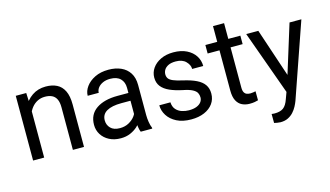

<svg xmlns="http://www.w3.org/2000/svg" viewBox="-96 -979 2605 1514"><g transform="rotate(-15 1206.5 -222.0)"><path d="M159.2 -415.5V0H68.8V-528.3H154.3ZM137.7 -284.2 100.1 -285.6Q101.1 -358.4 127.9 -415.3Q154.8 -472.2 202.9 -505.1Q251 -538.1 314.9 -538.1Q367.2 -538.1 405 -519Q442.9 -500 463.6 -457.8Q484.4 -415.5 484.4 -346.2V0H393.6V-347.2Q393.6 -388.7 381.3 -413.8Q369.1 -439 345.7 -450.4Q322.3 -461.9 288.1 -461.9Q254.4 -461.9 226.8 -447.8Q199.2 -433.6 179.4 -408.7Q159.7 -383.8 148.7 -351.8Q137.7 -319.8 137.7 -284.2Z M932.6 -90.3V-362.3Q932.6 -409.2 904.5 -437.3Q876.5 -465.3 821.3 -465.3Q787.1 -465.3 761.5 -453.6Q735.8 -441.9 721.4 -422.9Q707 -403.8 707 -381.8H616.7Q616.7 -419.9 642.6 -455.8Q668.5 -491.7 715.6 -514.9Q762.7 -538.1 826.7 -538.1Q884.3 -538.1 928.5 -518.6Q972.7 -499 997.8 -459.7Q1022.9 -420.4 1022.9 -361.3V-115.2Q1022.9 -88.9 1027.6 -59.1Q1032.2 -29.3 1041.5 -7.8V0H947.3Q940.4 -15.6 936.5 -41.7Q932.6 -67.9 932.6 -90.3ZM948.2 -320.3 949.2 -256.8H857.9Q780.3 -256.8 738.3 -232.7Q696.3 -208.5 696.3 -159.2Q696.3 -121.6 721.7 -95.5Q747.1 -69.3 797.4 -69.3Q838.9 -69.3 870.6 -86.9Q902.3 -104.5 921.1 -129.9Q939.9 -155.3 941.4 -179.2L980 -135.7Q976.6 -115.2 961.4 -90.3Q946.3 -65.4 921.1 -42.7Q896 -20 861.6 -5.1Q827.1 9.8 784.2 9.8Q730.5 9.8 690.2 -11.2Q649.9 -32.2 627.7 -67.6Q605.5 -103 605.5 -147Q605.5 -231.9 669.9 -276.1Q734.4 -320.3 843.3 -320.3Z M1472.7 -140.1Q1472.7 -159.7 1464.1 -176.5Q1455.6 -193.4 1429.4 -207.3Q1403.3 -221.2 1351.1 -231.4Q1292.5 -243.7 1249.8 -262.7Q1207 -281.7 1183.8 -311Q1160.6 -340.3 1160.6 -383.8Q1160.6 -425.8 1184.8 -460.7Q1209 -495.6 1253.2 -516.8Q1297.4 -538.1 1356.4 -538.1Q1419.9 -538.1 1464.8 -515.6Q1509.8 -493.2 1533.7 -455.8Q1557.6 -418.5 1557.6 -373H1467.3Q1467.3 -405.8 1438.7 -434.8Q1410.2 -463.9 1356.4 -463.9Q1318.8 -463.9 1295.7 -452.4Q1272.5 -440.9 1262 -423.3Q1251.5 -405.8 1251.5 -386.2Q1251.5 -366.7 1261.2 -352.5Q1271 -338.4 1297.1 -327.1Q1323.2 -315.9 1373 -304.7Q1438 -290 1480 -269.5Q1522 -249 1542.5 -219.2Q1563 -189.5 1563 -147Q1563 -100.6 1537.6 -65.2Q1512.2 -29.8 1466.3 -10Q1420.4 9.8 1358.9 9.8Q1289.1 9.8 1240.7 -15.1Q1192.4 -40 1167.5 -79.6Q1142.6 -119.1 1142.6 -163.1H1233.4Q1235.4 -126 1254.9 -104.2Q1274.4 -82.5 1302.7 -73.5Q1331.1 -64.5 1358.9 -64.5Q1396 -64.5 1421.1 -74.2Q1446.3 -84 1459.5 -101.1Q1472.7 -118.2 1472.7 -140.1Z M1902.3 -528.3V-459H1616.7V-528.3ZM1713.4 -656.7H1803.7V-130.9Q1803.7 -104 1812 -90.3Q1820.3 -76.7 1833.5 -72.3Q1846.7 -67.9 1861.8 -67.9Q1873 -67.9 1885.5 -70.1Q1897.9 -72.3 1904.3 -73.7L1904.8 0Q1894 3.4 1876.7 6.6Q1859.4 9.8 1835 9.8Q1801.8 9.8 1773.9 -3.4Q1746.1 -16.6 1729.7 -47.6Q1713.4 -78.6 1713.4 -131.3Z M2156.7 -54.7 2303.7 -528.3H2400.4L2188.5 81.5Q2181.2 101.1 2169.2 123.8Q2157.2 146.5 2138.7 167Q2120.1 187.5 2094 200.4Q2067.9 213.4 2031.7 213.4Q2021 213.4 2004.4 210.4Q1987.8 207.5 1981 205.6L1980.5 132.3Q1984.4 132.8 1992.9 133.5Q2001.5 134.3 2004.9 134.3Q2051.3 134.3 2076.9 115.5Q2102.5 96.7 2119.1 47.9ZM2048.8 -528.3 2186 -118.2 2209.5 -22.9 2144.5 10.3 1950.2 -528.3Z"/></g></svg>

Font: Vazirmatn
Style: Regular
Weight: 400
Designer: Saber Rastikerdar
Foundry: Saber Rastikerdar
Version: Version 33.003;September 2, 2022;FontCreator 14.0.0.2862 64-